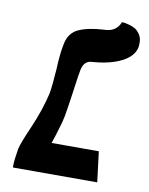

<svg xmlns="http://www.w3.org/2000/svg" viewBox="-69 -608 512 659"><g transform="rotate(10 187.5 -278.0)"><path d="M101.1 -272.9Q106 -301.8 109.9 -359.9Q111.8 -411.6 119.1 -446.8Q127 -487.8 159.9 -502.4Q192.9 -517.1 246.1 -520Q289.1 -520 303.2 -556.2Q306.2 -556.2 311 -555.7Q315.9 -555.2 327.9 -552Q339.8 -548.8 349.4 -543.5Q358.9 -538.1 366.9 -526.1Q375 -514.2 375 -498Q375 -486.8 374 -481Q367.2 -448.7 327.1 -428.5Q287.1 -408.2 223.1 -403.8Q197.3 -401.9 190.9 -369.1Q189 -362.3 179.2 -291Q170.4 -229 166 -205.1Q165 -202.1 163.6 -194.6Q162.1 -187 161.1 -183.1Q144 -124 137.2 -106H301.8L314.9 0H21V-6.8Q21 -25.9 27.8 -65.9Q32.7 -87.9 57.1 -143.1Q87.9 -213.9 101.1 -272.9Z"/></g></svg>

Font: Linux Libertine O
Style: Semibold Italic
Weight: 600
Italic angle: -11.5°
Designer: Philipp H. Poll
Foundry: Philipp H. Poll
Version: Version 5.1.2